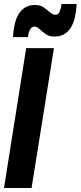

<svg xmlns="http://www.w3.org/2000/svg" viewBox="-23 -941 404 961"><path d="M-3 0 108 -700H247L135 0ZM42 -755Q42 -765 43.5 -775Q45 -785 46 -794Q63 -916 153 -916Q179 -916 196.5 -903.5Q214 -891 227.5 -879Q241 -867 255 -867Q269 -867 275.5 -883Q282 -899 284 -913Q285 -917 285 -921H361Q360 -911 359 -901.5Q358 -892 357 -883Q340 -758 249 -758Q223 -758 205.5 -770.5Q188 -783 175 -795.5Q162 -808 149 -808Q136 -808 127.5 -793Q119 -778 118 -762Q118 -761 117.5 -758Q117 -755 117 -755Z"/></svg>

Font: Georama SemiCondensed
Style: Bold Italic
Weight: 700
Width: 4
Italic angle: -9°
Designer: Jean-Baptiste Levee
Foundry: Production Type
Version: Version 1.000